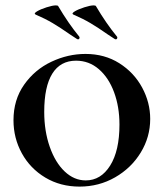

<svg xmlns="http://www.w3.org/2000/svg" viewBox="-20 -680 607 712"><path d="M30 -234Q30 -310 69.5 -366Q109 -422 170.5 -451Q232 -480 297 -480Q368 -480 422.5 -445.5Q477 -411 507 -355.5Q537 -300 537 -239Q537 -172 502 -114.5Q467 -57 407 -22.5Q347 12 275 12Q204 12 148 -21.5Q92 -55 61 -111.5Q30 -168 30 -234ZM423 -218Q423 -284 403 -338Q383 -392 346.5 -423.5Q310 -455 262 -455Q204 -455 174 -407Q144 -359 144 -265Q144 -194 164.5 -135.5Q185 -77 220 -44Q255 -11 298 -11Q354 -11 388.5 -66Q423 -121 423 -218ZM380 -552Q343 -578 315 -594.5Q287 -611 252 -626Q244 -630 257.5 -638Q271 -646 293 -653Q315 -660 327 -660Q335 -660 336 -657Q373 -594 414 -544Q415 -543 415 -540Q415 -537 412.5 -535Q410 -533 406 -535Q383 -550 380 -552ZM240 -552Q203 -578 175 -594.5Q147 -611 112 -626Q104 -630 117.5 -638Q131 -646 153 -653Q175 -660 187 -660Q195 -660 196 -657Q233 -594 274 -544Q275 -543 275 -540Q275 -537 272.5 -535Q270 -533 266 -535Q243 -550 240 -552Z"/></svg>

Font: Cormorant Unicase
Style: Bold
Weight: 700
Designer: Christian Thalmann (Catharsis Fonts)
Foundry: Catharsis Fonts
Version: Version 4.000